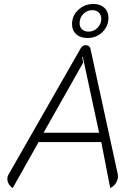

<svg xmlns="http://www.w3.org/2000/svg" viewBox="-20 -936 705 965"><path d="M17 -37Q17 -49 23 -59L386 -694Q395 -709 413 -709Q420 -709 426 -704.5Q432 -700 434 -694L572 -60Q573 -57 573 -51Q573 -33 562.5 -16Q552 1 534 9L489 -222H174L44 9Q31 1 24 -11.5Q17 -24 17 -37ZM478 -269 396 -651 393 -649 398 -621 199 -269ZM342 -814Q342 -857 373.5 -886.5Q405 -916 450 -916Q484 -916 504.5 -897Q525 -878 525 -847Q525 -804 494.5 -774.5Q464 -745 420 -745Q384 -745 363 -764Q342 -783 342 -814ZM489 -841Q489 -861 476.5 -873Q464 -885 444 -885Q418 -885 399 -866Q380 -847 380 -819Q380 -800 392.5 -788.5Q405 -777 425 -777Q451 -777 470 -796Q489 -815 489 -841Z"/></svg>

Font: K2D Thin
Style: Italic
Weight: 100
Italic angle: -10°
Designer: Katatrad Aksorn Co.,Ltd.
Foundry: Cadson Demak Co.,Ltd.
Version: Version 1.000; ttfautohint (v1.6)